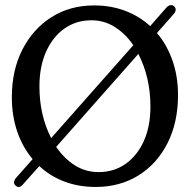

<svg xmlns="http://www.w3.org/2000/svg" viewBox="-20 -731 758 762"><path d="M41.5 5Q34.5 -1 36 -9.8Q37.5 -18.5 45 -26.5L109.5 -99.5Q70 -146 48.5 -208.5Q27 -271 27 -345.5Q27 -452.5 69 -534.5Q111 -616.5 184.5 -663Q258 -709.5 353.5 -709.5Q420.5 -709.5 477 -688Q533.5 -666.5 576 -627.5L641 -701.5Q648 -709 656.2 -710.5Q664.5 -712 671 -706Q684.5 -693 669 -675L603 -600Q642.5 -553.5 664.5 -490.8Q686.5 -428 686.5 -353.5Q686.5 -245.5 645 -163.2Q603.5 -81 529.8 -35Q456 11 359.5 11Q292.5 11 235.5 -10.5Q178.5 -32 136 -72L71.5 0.5Q55.5 19.5 41.5 5ZM136.5 -388Q136.5 -274 183 -183L509 -551.5Q478.5 -596.5 436.2 -623.5Q394 -650.5 343 -650.5Q282 -650.5 235.5 -617.5Q189 -584.5 162.8 -525.5Q136.5 -466.5 136.5 -388ZM577 -307.5Q577 -424 529 -517L203 -148Q234 -102.5 276.5 -75.2Q319 -48 371.5 -48Q432 -48 478.2 -80.5Q524.5 -113 550.8 -171.2Q577 -229.5 577 -307.5Z"/></svg>

Font: Fraunces 144pt S100
Style: Regular
Weight: 400
Version: Version 1.000; ttfautohint (v1.8.3)